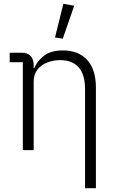

<svg xmlns="http://www.w3.org/2000/svg" viewBox="-20 -789 610 1009"><path d="M157 0H100V-462H31V-512H94Q125 -512 141 -494.5Q157 -477 157 -448V-423L125 -431H160Q177 -471 213 -497.5Q249 -524 311 -524Q393 -524 438.5 -473.5Q484 -423 484 -329V200H427V-319Q427 -397 393.5 -435Q360 -473 296 -473Q260 -473 228 -460.5Q196 -448 176.5 -423Q157 -398 157 -360ZM370 -759 310 -586 269 -592 313 -769Z"/></svg>

Font: IBM Plex Sans Light
Style: Regular
Weight: 300
Designer: Mike Abbink, Paul van der Laan, Pieter van Rosmalen
Foundry: Bold Monday
Version: Version 3.201